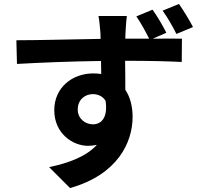

<svg xmlns="http://www.w3.org/2000/svg" viewBox="-20 -870 1040 973"><path d="M958 -733C939 -770 912 -813 887 -850L804 -816C830 -780 854 -738 874 -698ZM374 -315C374 -367 413 -393 450 -393C477 -393 501 -382 515 -359C528 -272 492 -240 451 -240C411 -240 374 -269 374 -315ZM823 -704C805 -740 778 -786 753 -821L671 -787C695 -752 716 -713 736 -674H615C615 -686 616 -696 616 -704C617 -720 620 -773 623 -789H479C483 -772 486 -735 489 -703C489 -695 490 -685 490 -673C356 -671 177 -666 63 -666L66 -546C188 -553 342 -559 492 -561L493 -495C480 -497 467 -498 453 -498C345 -498 255 -425 255 -312C255 -192 350 -131 426 -131C442 -131 457 -133 471 -136C417 -77 329 -44 229 -23L335 83C576 15 652 -148 652 -278C652 -330 640 -378 615 -415C615 -458 615 -512 614 -562C748 -562 841 -559 901 -556L902 -674C873 -675 816 -674 754 -674Z"/></svg>

Font: Noto Sans CJK JP Bold
Style: Regular
Weight: 700
Designer: Ryoko NISHIZUKA (kana & ideographs); Paul D. Hunt (Latin, Greek & Cyrillic); Wenlong ZHANG (bopomofo); Sandoll Communica
Foundry: Adobe Systems Incorporated
Version: Version 1.004;PS 1.004;hotconv 1.0.82;makeotf.lib2.5.63406